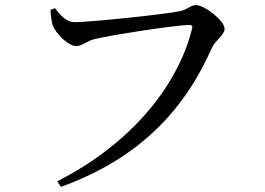

<svg xmlns="http://www.w3.org/2000/svg" viewBox="-20 -712 1040 754"><path d="M196 -680 178 -673C180 -646 182 -630 187 -613C197 -584 246 -531 280 -531C301 -531 324 -552 350 -558C407 -573 672 -614 723 -614C732 -614 738 -611 734 -598C676 -368 488 -144 205 0L219 22C523 -88 703 -276 812 -524C827 -556 862 -574 862 -599C862 -630 784 -692 749 -692C729 -692 716 -674 686 -668C637 -657 337 -625 274 -625C238 -625 215 -655 196 -680Z"/></svg>

Font: Source Han Serif JP Medium
Style: Regular
Weight: 500
Designer: Ryoko NISHIZUKA 西塚涼子 (kana & ideographs); Frank Grießhammer (Latin, Greek & Cyrillic); Wenlong ZHANG 张文龙 (bopomofo); San
Foundry: Adobe Systems Incorporated
Version: Version 1.001;PS 1.001;hotconv 16.6.54;makeotf.lib2.5.65590